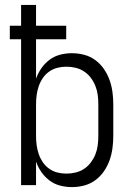

<svg xmlns="http://www.w3.org/2000/svg" viewBox="-20 -755 540 783"><path d="M273 8Q249 8 225.5 2Q202 -4 182.5 -18.5Q163 -33 149 -53Q135 -73 127 -96V0H66V-595H20V-650H66V-735H127V-650H250V-595H127V-434Q135 -457 149 -477Q163 -497 182.5 -511.5Q202 -526 225.5 -532Q249 -538 273 -538Q299 -538 323.5 -531.5Q348 -525 368.5 -510Q389 -495 403.5 -474Q418 -453 426.5 -429.5Q435 -406 438.5 -380.5Q442 -355 442 -330V-200Q442 -175 438.5 -149.5Q435 -124 426.5 -100.5Q418 -77 403.5 -56Q389 -35 368.5 -20Q348 -5 323.5 1.5Q299 8 273 8ZM251 -47Q270 -47 288.5 -51.5Q307 -56 323 -66.5Q339 -77 350.5 -92.5Q362 -108 369 -125.5Q376 -143 378.5 -162Q381 -181 381 -200V-330Q381 -349 378.5 -368Q376 -387 369 -404.5Q362 -422 350.5 -437.5Q339 -453 323 -463.5Q307 -474 288.5 -478.5Q270 -483 251 -483Q232 -483 214 -478.5Q196 -474 180.5 -463Q165 -452 154.5 -436.5Q144 -421 138 -403.5Q132 -386 129.5 -367.5Q127 -349 127 -330V-200Q127 -181 129.5 -162.5Q132 -144 138 -126.5Q144 -109 154.5 -93.5Q165 -78 180.5 -67Q196 -56 214 -51.5Q232 -47 251 -47Z"/></svg>

Font: Iosevka Term Light
Style: Regular
Weight: 300
Monospace: yes
Designer: Belleve Invis
Foundry: Belleve Invis
Version: Version 9.0.1; ttfautohint (v1.8.3)